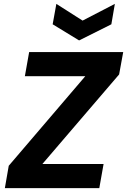

<svg xmlns="http://www.w3.org/2000/svg" viewBox="-20 -968 654 988"><path d="M5 0 25 -115 419 -576H108L130 -700H614L593 -585L198 -124H513L491 0ZM571 -948 553 -843 387 -760 251 -843 270 -948 405 -862Z"/></svg>

Font: DM Sans 20pt Black
Style: Italic
Weight: 900
Italic angle: -10°
Version: Version 4.004;gftools[0.9.30]